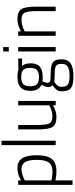

<svg xmlns="http://www.w3.org/2000/svg" viewBox="760 -1522 999 2560"><g transform="rotate(-90 1260.0 -242.5)"><path d="M75 225V-500H134V-462Q212 -510 298.5 -510Q385 -510 427.5 -449Q470 -388 470 -250.5Q470 -113 420 -51.5Q370 10 254 10Q192 10 134 -3V225ZM286 -456Q253 -456 215 -445Q177 -434 156 -422L134 -411V-55Q202 -43 252 -43Q338 -43 373 -91.5Q408 -140 408 -251.5Q408 -363 377.5 -409.5Q347 -456 286 -456Z M604 0V-722H663V0Z M1135 -500H1194V0H1135V-37Q1058 10 981 10Q879 10 846.5 -42Q814 -94 814 -239V-500H873V-240Q873 -124 894.5 -84Q916 -44 988 -44Q1023 -44 1060 -54.5Q1097 -65 1116 -76L1135 -86Z M1749 76Q1749 161 1694.5 199Q1640 237 1525 237Q1410 237 1366 204Q1322 171 1322 83Q1322 41 1340 15.5Q1358 -10 1403 -43Q1378 -59 1378 -111Q1378 -127 1402 -174L1410 -189Q1328 -223 1328 -340Q1328 -510 1509 -510Q1560 -510 1599 -500L1614 -497L1759 -500V-447L1659 -449Q1695 -413 1695 -330.5Q1695 -248 1649.5 -210.5Q1604 -173 1506 -173Q1477 -173 1455 -177Q1435 -128 1435 -115Q1435 -82 1454.5 -74.5Q1474 -67 1571 -66.5Q1668 -66 1708.5 -37.5Q1749 -9 1749 76ZM1382 79Q1382 139 1412 162Q1442 185 1528 185Q1614 185 1651 160.5Q1688 136 1688 78.5Q1688 21 1661 4Q1634 -13 1558 -13L1445 -17Q1408 9 1395 28.5Q1382 48 1382 79ZM1389 -341Q1389 -276 1417 -249.5Q1445 -223 1511.5 -223Q1578 -223 1606 -249Q1634 -275 1634 -340.5Q1634 -406 1606 -433Q1578 -460 1511.5 -460Q1445 -460 1417 -432.5Q1389 -405 1389 -341Z M1853 0V-500H1912V0ZM1853 -625V-700H1912V-625Z M2121 0H2062V-500H2121V-463Q2205 -510 2284 -510Q2384 -510 2417.5 -457Q2451 -404 2451 -263V0H2391V-260Q2391 -375 2369 -415.5Q2347 -456 2275 -456Q2240 -456 2201.5 -445.5Q2163 -435 2142 -424L2121 -414Z"/></g></svg>

Font: Titillium Web[RUS by Daymarius]
Style: Regular
Weight: 300
Designer: Cyrillization by Daymarius
Foundry: Cyrillization by Daymarius
Version: Version 1.002 September 12, 2018